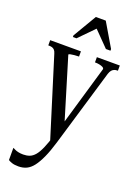

<svg xmlns="http://www.w3.org/2000/svg" viewBox="-177 -805 799 1109"><g transform="rotate(20 222.5 -250.0)"><path d="M259 -67 239 -15 212 44 58 -451Q54 -465 47.5 -472Q41 -479 32.5 -481.5Q24 -484 13 -484H9V-516H198V-484H196Q183 -484 169 -482.5Q155 -481 145.5 -479Q136 -477 136 -473ZM247 27Q230 84 212 123.5Q194 163 175.5 187Q157 211 135 221.5Q113 232 85 232Q60 232 44.5 226.5Q29 221 22 216V141Q27 143 35.5 147.5Q44 152 57.5 155Q71 158 88 158Q109 158 126.5 151.5Q144 145 159 127.5Q174 110 188.5 77Q203 44 219 -9L234 -56L353 -463Q353 -470 344.5 -474.5Q336 -479 323.5 -481.5Q311 -484 298 -484H296V-516H437V-484H433Q423 -484 414.5 -480.5Q406 -477 399.5 -469.5Q393 -462 388 -447ZM272 -732H211L126 -588V-578H148L247 -679H230L329 -578H357V-588Z"/></g></svg>

Font: Roboto Serif 120pt ExtraCondensed
Style: Regular
Weight: 400
Width: 2
Designer: Greg Gazdowicz
Foundry: Commercial Type
Version: Version 1.008